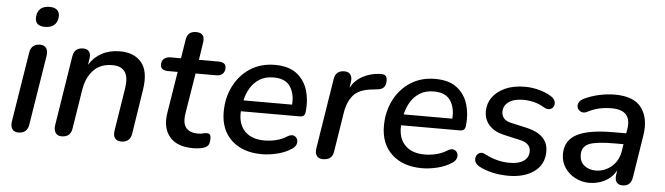

<svg xmlns="http://www.w3.org/2000/svg" viewBox="-46 -890 3732 1078"><g transform="rotate(5 1820.0 -351.0)"><path d="M178 -597Q120 -597 124 -650Q130 -711 196 -711Q225 -711 239 -697Q253 -683 251 -658Q244 -597 178 -597ZM81 7Q58 7 47 -8.5Q36 -24 40 -52L103 -445Q111 -495 161 -495Q184 -495 195 -479.5Q206 -464 202 -436L139 -43Q131 7 81 7Z M325 7Q302 7 291 -9Q280 -25 284 -53L346 -445Q353 -495 404 -495Q426 -495 437 -481Q448 -467 443 -439L438 -406Q465 -450 509 -473.5Q553 -497 611 -497Q691 -497 732.5 -447.5Q774 -398 758 -294L719 -43Q711 7 661 7Q637 7 625.5 -8.5Q614 -24 619 -52L657 -292Q677 -416 575 -416Q508 -416 468.5 -374.5Q429 -333 418 -263L383 -43Q376 7 325 7Z M1066 9Q975 9 933.5 -41Q892 -91 905 -174L943 -410H889Q846 -410 846 -443Q846 -465 860 -476.5Q874 -488 898 -488H955L972 -595Q979 -642 1027 -642Q1080 -642 1071 -586L1056 -488H1166Q1209 -488 1209 -455Q1209 -435 1196.5 -422.5Q1184 -410 1161 -410H1044L1007 -182Q998 -124 1020 -99.5Q1042 -75 1085 -75Q1104 -75 1115 -78.5Q1126 -82 1136 -82Q1147 -82 1153 -76Q1159 -70 1159 -53Q1159 -26 1150.5 -15Q1142 -4 1126 1Q1115 5 1097.5 7Q1080 9 1066 9Z M1454 9Q1346 9 1283 -49.5Q1220 -108 1220 -209Q1220 -289 1253 -354.5Q1286 -420 1345.5 -458.5Q1405 -497 1484 -497Q1563 -497 1608 -461.5Q1653 -426 1669.5 -370Q1686 -314 1679 -252Q1677 -233 1669 -227Q1661 -221 1646 -221H1316Q1311 -151 1349.5 -110Q1388 -69 1461 -69Q1494 -69 1527 -77Q1560 -85 1588 -103Q1608 -115 1622 -111Q1636 -107 1642.5 -94Q1649 -81 1644.5 -65.5Q1640 -50 1623 -38Q1588 -14 1541.5 -2.5Q1495 9 1454 9ZM1483 -426Q1436 -426 1403.5 -405.5Q1371 -385 1352 -352.5Q1333 -320 1325 -283H1599Q1604 -343 1577 -384.5Q1550 -426 1483 -426Z M1798 7Q1774 7 1763 -8Q1752 -23 1756 -50L1819 -446Q1826 -495 1876 -495Q1899 -495 1910 -480Q1921 -465 1917 -438L1912 -406Q1936 -449 1979 -472Q2022 -495 2074 -498Q2099 -499 2107.5 -490.5Q2116 -482 2116 -463Q2116 -437 2104 -424.5Q2092 -412 2065 -410L2041 -407Q1967 -400 1934.5 -363Q1902 -326 1892 -262L1857 -41Q1850 7 1798 7Z M2357 9Q2249 9 2186 -49.5Q2123 -108 2123 -209Q2123 -289 2156 -354.5Q2189 -420 2248.5 -458.5Q2308 -497 2387 -497Q2466 -497 2511 -461.5Q2556 -426 2572.5 -370Q2589 -314 2582 -252Q2580 -233 2572 -227Q2564 -221 2549 -221H2219Q2214 -151 2252.5 -110Q2291 -69 2364 -69Q2397 -69 2430 -77Q2463 -85 2491 -103Q2511 -115 2525 -111Q2539 -107 2545.5 -94Q2552 -81 2547.5 -65.5Q2543 -50 2526 -38Q2491 -14 2444.5 -2.5Q2398 9 2357 9ZM2386 -426Q2339 -426 2306.5 -405.5Q2274 -385 2255 -352.5Q2236 -320 2228 -283H2502Q2507 -343 2480 -384.5Q2453 -426 2386 -426Z M2843 9Q2796 9 2752 -1Q2708 -11 2676 -29Q2657 -40 2652 -55.5Q2647 -71 2653 -85Q2659 -99 2673 -104.5Q2687 -110 2706 -99Q2738 -82 2773 -73Q2808 -64 2844 -64Q2895 -64 2923 -83.5Q2951 -103 2951 -138Q2951 -184 2890 -197L2797 -218Q2745 -230 2715.5 -262Q2686 -294 2686 -341Q2686 -385 2711 -420Q2736 -455 2782.5 -476Q2829 -497 2895 -497Q2933 -497 2974 -486Q3015 -475 3044 -456Q3062 -444 3066 -428.5Q3070 -413 3063.5 -400.5Q3057 -388 3042.5 -384Q3028 -380 3009 -391Q2957 -423 2890 -423Q2838 -423 2808.5 -402Q2779 -381 2779 -346Q2779 -325 2792 -309.5Q2805 -294 2834 -288L2927 -267Q2983 -254 3013.5 -223.5Q3044 -193 3044 -145Q3044 -72 2988.5 -31.5Q2933 9 2843 9Z M3299 9Q3256 9 3219 -10.5Q3182 -30 3160 -63.5Q3138 -97 3138 -139Q3138 -216 3204 -251Q3270 -286 3413 -286H3482L3486 -310Q3495 -363 3471 -391Q3447 -419 3388 -419Q3353 -419 3320.5 -412Q3288 -405 3255 -388Q3236 -378 3221 -383.5Q3206 -389 3199.5 -402.5Q3193 -416 3199.5 -432Q3206 -448 3229 -459Q3269 -478 3313.5 -487.5Q3358 -497 3400 -497Q3509 -497 3551.5 -437.5Q3594 -378 3579 -284L3541 -43Q3533 7 3486 7Q3464 7 3453 -7Q3442 -21 3446 -49L3450 -74Q3425 -31 3384.5 -11Q3344 9 3299 9ZM3328 -63Q3379 -63 3418.5 -96.5Q3458 -130 3467 -190L3472 -224H3422Q3318 -224 3278 -207Q3238 -190 3238 -145Q3238 -105 3264.5 -84Q3291 -63 3328 -63Z"/></g></svg>

Font: Nunito SemiBold
Style: Italic
Weight: 600
Italic angle: -9°
Designer: Vernon Adams
Foundry: Vernon Adams
Version: Version 3.601; ttfautohint (v1.8.2.53-6de2)